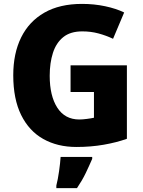

<svg xmlns="http://www.w3.org/2000/svg" viewBox="-20 -744 735 985"><path d="M342 -409H631V-32Q578 -13 512 -1.5Q446 10 372 10Q275 10 202 -31Q129 -72 88.5 -154Q48 -236 48 -358Q48 -470 88.5 -552Q129 -634 207.5 -679Q286 -724 401 -724Q463 -724 519.5 -712Q576 -700 617 -680L560 -545Q524 -562 485 -572.5Q446 -583 402 -583Q341 -583 304.5 -553.5Q268 -524 251.5 -472.5Q235 -421 235 -355Q235 -252 274 -191.5Q313 -131 387 -131Q403 -131 426 -134Q449 -137 462 -140V-272H342ZM453 61V71Q437 108 419.5 144.5Q402 181 375 221H269V208Q277 177 283 134.5Q289 92 291 61Z"/></svg>

Font: Noto Sans Disp ExtBd
Style: Regular
Weight: 800
Designer: Monotype Design Team
Foundry: Monotype Imaging Inc.
Version: Version 2.000;GOOG;noto-source:20170915:90ef993387c0; ttfaut